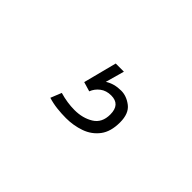

<svg xmlns="http://www.w3.org/2000/svg" viewBox="-32 -158 515 515"><g transform="rotate(45 225.0 99.0)"><path d="M210.5 198Q193.5 198 176 196Q158.5 194 142.5 189L155 158Q184 166.5 211.5 166.5Q242.5 166.5 265.2 152.5Q288 138.5 288 107Q288 69 253.5 69Q235 69 222.2 78.8Q209.5 88.5 204 103L177 95L201.5 0H232.5L217.5 53.5Q237 41 263.5 41Q284 41 302.8 55.5Q321.5 70 321.5 103.5Q321.5 138.5 305.8 159.2Q290 180 264.5 189Q239 198 210.5 198Z"/></g></svg>

Font: Trispace Condensed Thin
Style: Regular
Weight: 100
Width: 3
Designer: Tyler Finck
Foundry: Etcetera Type Company
Version: Version 1.210; ttfautohint (v1.8.3)